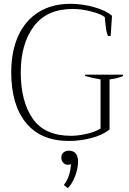

<svg xmlns="http://www.w3.org/2000/svg" viewBox="-20 -730 677 1008"><path d="M39 -350Q39 -461 76 -542Q113 -623 183 -666.5Q253 -710 350 -710Q411 -710 474 -692.5Q537 -675 568 -647L561 -541H547Q538 -560 534.5 -597Q531 -634 530 -640Q512 -656 460 -669.5Q408 -683 363 -683Q225 -683 157 -591Q89 -499 89 -350Q89 -198 151.5 -107.5Q214 -17 354 -17Q387 -17 431.5 -26.5Q476 -36 508 -55V-313Q461 -321 427 -331V-338H626V-331Q597 -318 555 -313V-50Q519 -21 460.5 -5.5Q402 10 342 10Q194 10 116.5 -85Q39 -180 39 -350ZM315 241Q330 223 339.5 197.5Q349 172 351 147L353 132Q346 135 336 135Q322 135 312 124.5Q302 114 302 98Q302 80 313.5 70.5Q325 61 341 61Q366 61 378 76.5Q390 92 390 119Q390 152 375 193Q360 234 336 258Z"/></svg>

Font: Trirong ExtraLight
Style: Regular
Weight: 275
Designer: Katatrad Team
Foundry: CadsonDemak
Version: Version 1.001